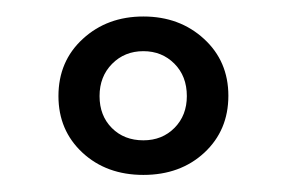

<svg xmlns="http://www.w3.org/2000/svg" viewBox="-20 -815 338 227"><path d="M49.1 -701.4Q49.1 -742.7 78 -769.1Q106.8 -795.5 149.5 -795.5Q192.3 -795.5 221.1 -769.1Q250 -742.7 250 -701.8Q250 -660.9 221.6 -634.5Q193.2 -608.2 149.5 -608.2Q105.9 -608.2 77.5 -634.5Q49.1 -660.9 49.1 -701.4ZM149.5 -649.1Q171.8 -649.1 186.4 -663.9Q200.9 -678.6 200.9 -701.4Q200.9 -725 186.1 -739.8Q171.4 -754.5 149.5 -754.5Q127.3 -754.5 112.5 -739.5Q97.7 -724.5 97.7 -701.4Q97.7 -678.2 112.3 -663.6Q126.8 -649.1 149.5 -649.1Z"/></svg>

Font: Spartan MB SemBd
Style: Regular
Weight: 600
Designer: Matt Bailey, Mirko Velimirovic
Foundry: Matt Bailey
Version: Version 1.005